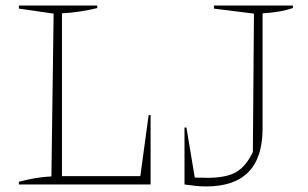

<svg xmlns="http://www.w3.org/2000/svg" viewBox="-20 -664 1110 691"><path d="M515 -250H522V0H48V-10Q79 -18 108 -23Q137 -28 165 -29L173 -615L48 -633V-644H330V-635Q302 -628 270 -623Q238 -618 203 -616V-30H485ZM644 0V-205H651L681 -25Q703 -24 726 -24Q795 -24 830.5 -45Q866 -66 890 -117L894 -615L750 -633V-644H1034V-635Q991 -620 925 -616V-201Q925 7 722 7Q704 7 684.5 5Q665 3 644 0Z"/></svg>

Font: Piazzolla Thin
Style: Regular
Weight: 100
Designer: Juan Pablo del Peral
Foundry: Huerta Tipografica
Version: Version 1.330